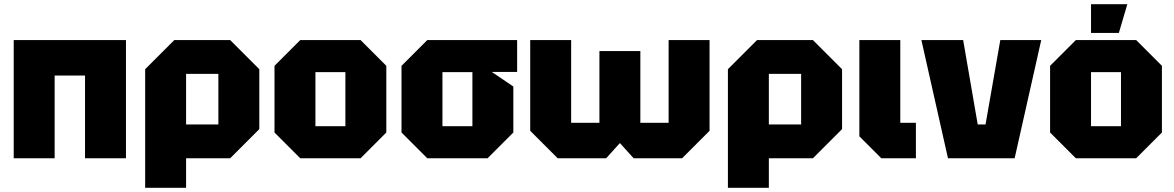

<svg xmlns="http://www.w3.org/2000/svg" viewBox="-20 -750 5563 910"><path d="M45 0V-560H577V0H383V-392H239V0Z M668 140V-422L806 -560H1071L1209 -422V-138L1071 0H862V140ZM1015 -400H862V-160H1015Z M1281 -122V-438L1403 -560H1689L1811 -438V-122L1689 0H1403ZM1475 -152H1617V-408H1475Z M1883 -122V-438L2005 -560H2431V-409H2311L2413 -340V-122L2291 0H2005ZM2077 -152H2219V-408H2077Z M3015 -508V-168H3149V-560H3343V-130L3213 0H2983L2918 -72L2853 0H2623L2493 -130V-560H2687V-168H2821V-508Z M3430 140V-422L3568 -560H3833L3971 -422V-138L3833 0H3624V140ZM3777 -400H3624V-160H3777Z M4053 -560H4247V-168H4321V0H4157L4053 -104Z M4473 0 4347 -560H4545L4614 -160H4651L4721 -560H4915L4789 0Z M4957 -122V-438L5079 -560H5365L5487 -438V-122L5365 0H5079ZM5151 -152H5293V-408H5151ZM5151 -594V-730H5323L5283 -594Z"/></svg>

Font: Tektur ExtraBold
Style: Regular
Weight: 800
Designer: Adam Jagosz
Foundry: Adam Jagosz
Version: Version 1.005;gftools[0.9.30]